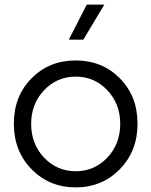

<svg xmlns="http://www.w3.org/2000/svg" viewBox="-20 -800 656 832"><path d="M278 -628 356 -780H432L341 -628ZM499 -66.5Q422 12 308 12Q194 12 117 -66.5Q40 -145 40 -264Q40 -383 116.5 -460.5Q193 -538 308 -538Q423 -538 499.5 -460.5Q576 -383 576 -264Q576 -145 499 -66.5ZM171 -117Q227 -58 308 -58Q389 -58 445 -117Q501 -176 501 -263Q501 -350 445 -409Q389 -468 308 -468Q227 -468 171 -409Q115 -350 115 -263Q115 -176 171 -117Z"/></svg>

Font: Plus Jakarta Display Light
Style: Regular
Weight: 300
Designer: Gumpita Rahayu
Foundry: Tokotype Studio
Version: Version 1.000;hotconv 1.0.109;makeotfexe 2.5.65596